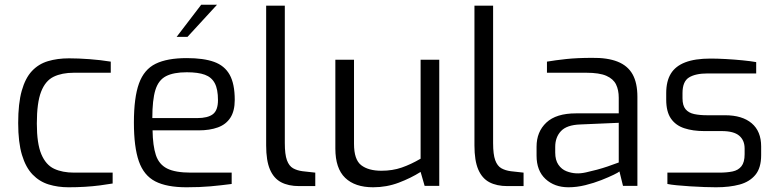

<svg xmlns="http://www.w3.org/2000/svg" viewBox="-20 -787 3292 813"><path d="M270 6Q225 6 186 -6Q147 -18 118 -48Q89 -78 73 -131Q57 -184 57 -266Q57 -349 72 -402.5Q87 -456 115 -486Q143 -516 183 -528Q223 -540 272 -540Q312 -540 359 -536.5Q406 -533 449 -526V-479H293Q242 -479 207 -462Q172 -445 154 -398.5Q136 -352 136 -264Q136 -179 155 -134Q174 -89 209 -72.5Q244 -56 294 -56H457V-10Q434 -6 403.5 -2Q373 2 339 4Q305 6 270 6Z M770 6Q686 6 637.5 -19Q589 -44 568 -104Q547 -164 547 -268Q547 -374 568.5 -433.5Q590 -493 639 -517Q688 -541 771 -541Q842 -541 886.5 -525Q931 -509 952.5 -470.5Q974 -432 974 -364Q974 -317 955.5 -288.5Q937 -260 902.5 -247.5Q868 -235 821 -235H626Q627 -170 640 -130.5Q653 -91 687.5 -73.5Q722 -56 789 -56H961V-8Q915 -2 871 2Q827 6 770 6ZM625 -287H815Q860 -287 881.5 -303.5Q903 -320 903 -363Q903 -409 889.5 -434.5Q876 -460 847.5 -470.5Q819 -481 771 -481Q715 -481 683 -464.5Q651 -448 638 -406Q625 -364 625 -287ZM728 -631 832 -767H899L774 -631Z M1247 1Q1201 1 1170 -15.5Q1139 -32 1123 -69.5Q1107 -107 1107 -171V-763H1186V-181Q1186 -133 1195 -108.5Q1204 -84 1221 -74.5Q1238 -65 1261 -62L1315 -56V1Z M1560 6Q1483 6 1441.5 -34Q1400 -74 1400 -158V-534H1479V-178Q1479 -111 1509.5 -87.5Q1540 -64 1595 -64Q1642 -64 1681 -77.5Q1720 -91 1761 -115V-534H1840V0H1778L1761 -59Q1720 -33 1668.5 -13.5Q1617 6 1560 6Z M2129 1Q2083 1 2052 -15.5Q2021 -32 2005 -69.5Q1989 -107 1989 -171V-763H2068V-181Q2068 -133 2077 -108.5Q2086 -84 2103 -74.5Q2120 -65 2143 -62L2197 -56V1Z M2387 6Q2328 6 2290 -29Q2252 -64 2252 -128V-166Q2252 -229 2293.5 -268Q2335 -307 2419 -307H2600V-373Q2600 -406 2588.5 -429.5Q2577 -453 2547.5 -466Q2518 -479 2462 -479H2296V-526Q2331 -532 2377.5 -537Q2424 -542 2487 -542Q2552 -543 2595 -526Q2638 -509 2658.5 -472.5Q2679 -436 2679 -377V0H2618L2603 -61Q2599 -57 2578.5 -47Q2558 -37 2526.5 -24.5Q2495 -12 2458.5 -3Q2422 6 2387 6ZM2420 -53Q2438 -52 2461 -57Q2484 -62 2508 -68.5Q2532 -75 2552.5 -82Q2573 -89 2586 -94Q2599 -99 2600 -99V-267L2437 -260Q2380 -258 2355.5 -232Q2331 -206 2331 -165V-141Q2331 -109 2344.5 -89.5Q2358 -70 2378.5 -62Q2399 -54 2420 -53Z M3012 6Q2992 6 2963 5Q2934 4 2902.5 2Q2871 0 2845.5 -2.5Q2820 -5 2806 -8V-56H3025Q3058 -56 3082 -61Q3106 -66 3119.5 -83Q3133 -100 3133 -134V-158Q3133 -193 3110 -212.5Q3087 -232 3036 -232H2961Q2914 -232 2877.5 -244Q2841 -256 2821 -285Q2801 -314 2801 -365V-393Q2801 -443 2820.5 -475Q2840 -507 2881.5 -523Q2923 -539 2989 -539Q3017 -539 3053.5 -537Q3090 -535 3125 -531.5Q3160 -528 3182 -524V-476H2976Q2925 -476 2897.5 -459Q2870 -442 2870 -393V-371Q2870 -340 2883 -324.5Q2896 -309 2919.5 -304Q2943 -299 2974 -299H3050Q3123 -299 3163 -265Q3203 -231 3203 -167V-130Q3203 -76 3178.5 -46.5Q3154 -17 3111.5 -5.5Q3069 6 3012 6Z"/></svg>

Font: Exo Thin
Style: Regular
Weight: 400
Version: Version 2.000